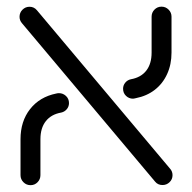

<svg xmlns="http://www.w3.org/2000/svg" viewBox="-20 -543 568 568"><path d="M438.9 -5.6 45.2 -474.1Q37.8 -482.6 37.8 -493.3Q37.8 -505.6 46.5 -514.3Q55.2 -523 67.4 -523Q80.7 -523 89.3 -512.6L483 -44.1Q490.4 -35.9 490.4 -24.8Q490.4 -12.6 481.7 -4.1Q473 4.4 460.7 4.4Q447 4.4 438.9 -5.6ZM40.7 -24.8V-131.1Q40.7 -184.4 69.1 -220.4Q97.4 -256.3 146.3 -266.3Q150.4 -267.4 154.4 -267.4Q166.3 -267.4 175.2 -259.1Q184.1 -250.7 184.1 -238.1Q184.1 -227.8 177.6 -220Q171.1 -212.2 161.1 -210Q131.5 -204.8 115.6 -184.6Q99.6 -164.4 99.6 -131.1V-24.8Q99.6 -12.6 91.1 -3.9Q82.6 4.8 70.4 4.8Q58.1 4.8 49.4 -3.9Q40.7 -12.6 40.7 -24.8ZM373.3 -251.1Q361.5 -251.1 352.8 -259.4Q344.1 -267.8 344.1 -280.4Q344.1 -290.7 350.6 -298.5Q357 -306.3 367 -308.5Q396.7 -313.7 412.6 -333.9Q428.5 -354.1 428.5 -387.4V-493.7Q428.5 -505.9 437 -514.6Q445.6 -523.3 457.8 -523.3Q470 -523.3 478.7 -514.6Q487.4 -505.9 487.4 -493.7V-387.4Q487.4 -352.2 474.4 -323.9Q461.5 -295.6 437.8 -277.2Q414.1 -258.9 381.9 -252.6Q375.9 -251.1 373.3 -251.1Z"/></svg>

Font: 26F Galaxy Hebrew Medium
Style: Regular
Weight: 500
Designer: C₂₉H₂₅N₃O₅
Version: Version 1.000